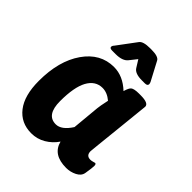

<svg xmlns="http://www.w3.org/2000/svg" viewBox="-205 -850 981 981"><g transform="rotate(45 285.0 -359.5)"><path d="M437 8Q341 8 322 -67Q299 -33 263.5 -12Q228 9 186 9Q111 9 67.5 -47Q24 -103 24 -208Q24 -352 86 -441Q148 -530 246 -530Q311 -530 367 -477Q376 -508 386 -515Q391 -519 402.5 -521.5Q414 -524 432 -524H444Q502 -524 502 -499L484 -325Q475 -237 470 -191.5Q465 -146 465 -141Q465 -109 495 -109Q503 -109 513 -112Q523 -115 524 -115Q532 -115 532 -100.5Q532 -86 525 -44Q521 -19 494 -5.5Q467 8 437 8ZM242 -112Q283 -112 320 -170L334 -320Q335 -335 346 -386Q314 -413 280 -413Q229 -413 201 -362Q174 -312 174 -212Q174 -112 242 -112ZM319 -728Q368 -728 378 -709L432 -607Q435 -599 435 -595Q435 -582 416 -582H394Q345 -582 330 -606L305 -646L274 -607Q255 -582 205 -582H181Q162 -582 162 -592Q162 -600 169 -607L245 -709Q258 -728 308 -728Z"/></g></svg>

Font: AsCom
Style: Bold Italic
Weight: 700
Italic angle: -48°
Designer: AsCom
Foundry: AsCom
Version: Version 1.001